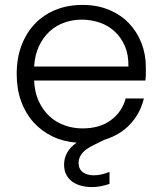

<svg xmlns="http://www.w3.org/2000/svg" viewBox="-20 -574 662 782"><path d="M313 -494Q276 -494 242 -482Q208 -470 182 -446Q156 -422 139 -386.5Q122 -351 119 -303H503Q504 -351 488.5 -386.5Q473 -422 447 -446Q421 -470 386 -482Q351 -494 313 -494ZM426 175Q409 181 390.5 184.5Q372 188 354 188Q333 188 312.5 183Q292 178 276 167Q260 156 250.5 138.5Q241 121 241 96Q241 72 252.5 49.5Q264 27 292 7Q238 3 193.5 -18.5Q149 -40 116.5 -76Q84 -112 66 -161.5Q48 -211 48 -273Q48 -338 68 -390Q88 -442 123.5 -478.5Q159 -515 208 -534.5Q257 -554 316 -554Q376 -554 424 -534Q472 -514 505 -479.5Q538 -445 556 -399Q574 -353 574 -301Q574 -284 574 -272Q574 -260 572 -246H119Q121 -198 138 -161.5Q155 -125 181.5 -100.5Q208 -76 243 -63.5Q278 -51 316 -51Q386 -51 431.5 -84.5Q477 -118 492 -173H566Q552 -114 511.5 -69.5Q471 -25 406 -5L363 16Q328 33 314 51Q300 69 300 89Q300 114 317 127Q334 140 362 140Q392 140 426 126Z"/></svg>

Font: SVN-Poppins Light
Style: Regular
Weight: 300
Designer: Ninad Kale (Devanagari), Jonny Pinhorn (Latin)
Foundry: Indian Type Foundry
Version: Version 3.002 2017; ttfautohint (v1.8.3)